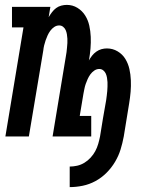

<svg xmlns="http://www.w3.org/2000/svg" viewBox="-20 -558 640 785"><path d="M265 207V123Q280 123 295.5 119.5Q311 116 325 107.5Q339 99 350.5 86.5Q362 74 369.5 60Q377 46 381.5 30.5Q386 15 389 0Q395 -37 401 -74Q407 -111 414 -148Q415 -158 416.5 -167Q418 -176 418.5 -185.5Q419 -195 419.5 -204Q420 -213 419.5 -222Q419 -231 417.5 -240Q416 -249 412.5 -257Q409 -265 402 -270.5Q395 -276 386 -276Q375 -276 365.5 -269.5Q356 -263 349.5 -254Q343 -245 338.5 -235Q334 -225 330.5 -215Q327 -205 325 -194.5Q323 -184 321 -174L306 -84H353V0H195L249 -326Q251 -335 252 -344.5Q253 -354 254 -363.5Q255 -373 255.5 -382Q256 -391 255.5 -400Q255 -409 253.5 -418Q252 -427 248.5 -435Q245 -443 238 -448.5Q231 -454 222 -454Q211 -454 201.5 -447.5Q192 -441 185.5 -432Q179 -423 174.5 -413Q170 -403 166.5 -393Q163 -383 160.5 -372.5Q158 -362 157 -352L98 0H2L76 -446H29V-530H186L179 -488Q185 -498 192.5 -508Q200 -518 209.5 -525Q219 -532 230.5 -535Q242 -538 253 -538Q277 -538 296.5 -526Q316 -514 328 -495Q340 -476 345 -453.5Q350 -431 351 -407.5Q352 -384 350 -360Q348 -336 344 -313L343 -310Q349 -321 356.5 -330.5Q364 -340 374 -347Q384 -354 395 -357Q406 -360 417 -360Q441 -360 461 -348Q481 -336 492.5 -317Q504 -298 509 -276Q514 -254 515 -230Q516 -206 514 -182.5Q512 -159 508 -135L486 0Q481 27 473 53Q465 79 450.5 103.5Q436 128 415.5 148.5Q395 169 370 182.5Q345 196 318 201.5Q291 207 265 207Z"/></svg>

Font: Iosevka Curly Slab MdEx
Style: Italic
Weight: 500
Width: 7
Italic angle: -9°
Monospace: yes
Designer: Belleve Invis
Foundry: Belleve Invis
Version: Version 11.0.0; ttfautohint (v1.8.3)